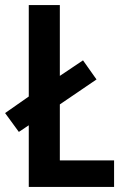

<svg xmlns="http://www.w3.org/2000/svg" viewBox="-31 -734 489 754"><path d="M82 0V-242L43 -216L-11 -290L82 -355V-714H204V-436L295 -497L348 -422L204 -324V-104H417V0Z"/></svg>

Font: Avrile Sans Condensed SemiBold
Style: Regular
Weight: 600
Width: 3
Designer: Monotype Design Team
Foundry: Monotype Imaging Inc.
Version: Version 2.001;September 10, 2019;FontCreator 11.5.0.2425 64-